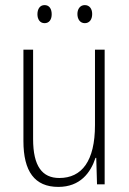

<svg xmlns="http://www.w3.org/2000/svg" viewBox="-20 -817 507 754"><path d="M127 -761C127 -741 137 -726 155 -726C173 -726 183 -740 183 -761C183 -783 173 -797 155 -797C137 -797 127 -782 127 -761ZM284 -762C284 -741 295 -726 313 -726C331 -726 342 -740 342 -762C342 -783 331 -797 313 -797C295 -797 284 -782 284 -762ZM391 -622H353V-326C353 -184 301 -118 213 -118C146 -118 110 -164 110 -271V-622H72V-263C72 -144 116 -83 209 -83C295 -83 336 -139 355 -197H358L361 -93H391Z"/></svg>

Font: Noto Sans Telugu UI Condensed ExtraLight
Style: Regular
Weight: 200
Width: 3
Designer: Jelle Bosma - Monotype Design Team
Foundry: Monotype Imaging Inc.
Version: Version 2.005